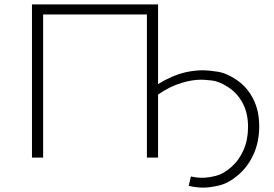

<svg xmlns="http://www.w3.org/2000/svg" viewBox="-20 -720 1251 877"><path d="M842 129 852 86Q879 92 904 92Q930 92 965 83.5Q1000 75 1036 43.5Q1072 12 1092.5 -35Q1113 -82 1113 -140Q1113 -203 1088.5 -249Q1064 -295 1022 -322Q980 -349 946.5 -352.5Q913 -356 900 -356Q858 -356 812 -342Q756 -326 702 -288V0H651V-654H177V0H126V-700H702V-336Q765 -375 828 -390Q869 -399 908 -399Q932 -399 974 -392.5Q1016 -386 1063 -353.5Q1110 -321 1137 -267.5Q1164 -214 1164 -143Q1164 -73 1138.5 -16Q1113 41 1068.5 79Q1024 117 981.5 127Q939 137 909 137Q877 137 842 129Z"/></svg>

Font: Montserrat Z Light
Style: Regular
Weight: 300
Designer: Julieta Ulanovsky
Foundry: Julieta Ulanovsky
Version: Version 8.000